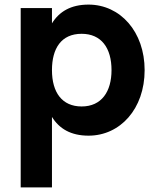

<svg xmlns="http://www.w3.org/2000/svg" viewBox="-20 -575 689 835"><path d="M206 240V-66.5C237.5 -15.5 288 15 365 15C503 15 609 -102 609 -270C609 -437 503 -555 365 -555C288 -555 237.5 -524.5 206 -473.5V-540H70V240ZM335 -112C250 -112 206 -173 206 -270C206 -364 246 -428 335 -428C421 -428 465 -366 465 -270C465 -177 422 -112 335 -112Z"/></svg>

Font: Vela Sans ExtBd
Style: Regular
Weight: 800
Designer: Principal design: Mikhail Sharanda - project Manrope.
Design modification: Ravid Balaliev
Foundry: Mikhail Sharanda
Version: Version 1.001